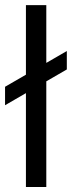

<svg xmlns="http://www.w3.org/2000/svg" viewBox="-28 -748 287 768"><path d="M157.2 -727.5V0H75.7V-727.5ZM-7.8 -327.1V-400.9L239.3 -543.9V-470.2Z"/></svg>

Font: V-Inter
Style: Regular-375
Weight: 375
Designer: Rasmus Andersson
Foundry: rsms
Version: Version 4.000;git-4146feb